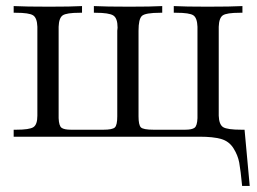

<svg xmlns="http://www.w3.org/2000/svg" viewBox="-20 -450 845 632"><path d="M25 0V-23H33Q77 -23 90 -31.5Q103 -40 103 -69V-362Q102 -391 89 -399.5Q76 -408 32 -408H25V-430Q64 -428 142 -428Q214 -428 250 -430V-408H243Q199 -408 186.5 -399.5Q174 -391 173 -362V-61Q174 -36 182.5 -29.5Q191 -23 214 -23H320Q350 -23 358 -30.5Q366 -38 366 -67V-349Q366 -350 366.5 -353.5Q367 -357 367 -359Q367 -390 353 -399Q339 -408 294 -408H289V-430Q328 -428 406 -428Q478 -428 514 -430V-408H508Q458 -408 447 -397.5Q436 -387 436 -349V-67Q436 -39 443.5 -31Q451 -23 486 -23H589Q612 -23 620.5 -29.5Q629 -36 630 -61V-362Q629 -391 616.5 -399.5Q604 -408 560 -408H552V-430Q589 -428 663 -428Q740 -428 778 -430V-408H770Q726 -408 713.5 -399.5Q701 -391 700 -362V-69Q701 -40 714.5 -31.5Q728 -23 775 -23H785L802 162H777Q772 110 767.5 85.5Q763 61 748.5 38Q734 15 708 7.5Q682 0 637 0Z"/></svg>

Font: CMU Serif
Style: Roman
Weight: 500
Version: Version 0.7.0